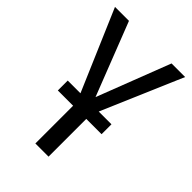

<svg xmlns="http://www.w3.org/2000/svg" viewBox="-205 -776 864 864"><g transform="rotate(45 227.0 -344.0)"><path d="M450.2 -688 285.2 -303.2H366.2V-240.2H269V0H185.1V-240.2H87.9V-303.2H168.9L3.9 -688H92.8L229 -338.9L363.8 -688Z"/></g></svg>

Font: Fira Sans Compressed Book
Style: Regular
Weight: 350
Width: 1
Designer: Carrois Corporate & Edenspiekermann AG
Foundry: Carrois Corporate GbR & Edenspiekermann AG
Version: Version 4.203;PS 004.203;hotconv 1.0.88;makeotf.lib2.5.64775